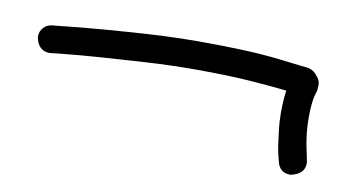

<svg xmlns="http://www.w3.org/2000/svg" viewBox="-38 -412 681 372"><g transform="rotate(10 302.5 -226.0)"><path d="M566.4 -268.6Q568.4 -277.3 570.3 -283.2Q572.3 -295.9 570.3 -301.8Q568.4 -307.6 563.5 -312.5Q557.6 -321.3 545.9 -324.2Q543 -324.2 485.8 -331.1Q428.7 -337.9 331.1 -337.9Q283.2 -337.9 233.4 -335Q183.6 -332 142.1 -328.6Q100.6 -325.2 73.7 -322.3Q46.9 -319.3 43.9 -319.3Q33.2 -318.4 26.4 -311Q19.5 -303.7 19.5 -293Q21.5 -279.3 28.8 -272.5Q36.1 -265.6 46.9 -265.6Q48.8 -265.6 75.7 -268.6Q102.5 -271.5 143.6 -274.4Q184.6 -277.3 234.4 -280.3Q284.2 -283.2 331.1 -283.2Q395.5 -283.2 441.4 -279.8Q487.3 -276.4 511.7 -273.4Q508.8 -255.9 508.8 -228.5Q508.8 -212.9 510.7 -196.3Q512.7 -179.7 514.6 -166.5Q516.6 -153.3 519 -144.5Q521.5 -135.7 521.5 -134.8Q526.4 -114.3 547.9 -114.3Q575.2 -120.1 575.2 -141.6Q575.2 -144.5 573.2 -153.3Q571.3 -162.1 568.8 -174.3Q566.4 -186.5 564.9 -200.7Q563.5 -214.8 563.5 -228.5Q563.5 -253.9 566.4 -268.6ZM566.4 -268.6Q568.4 -277.3 570.3 -283.2Q572.3 -295.9 570.3 -301.8Q568.4 -307.6 563.5 -312.5Q557.6 -321.3 545.9 -324.2Q543 -324.2 485.8 -331.1Q428.7 -337.9 331.1 -337.9Q283.2 -337.9 233.4 -335Q183.6 -332 142.1 -328.6Q100.6 -325.2 73.7 -322.3Q46.9 -319.3 43.9 -319.3Q33.2 -318.4 26.4 -311Q19.5 -303.7 19.5 -293Q21.5 -279.3 28.8 -272.5Q36.1 -265.6 46.9 -265.6Q48.8 -265.6 75.7 -268.6Q102.5 -271.5 143.6 -274.4Q184.6 -277.3 234.4 -280.3Q284.2 -283.2 331.1 -283.2Q395.5 -283.2 441.4 -279.8Q487.3 -276.4 511.7 -273.4Q508.8 -255.9 508.8 -228.5Q508.8 -212.9 510.7 -196.3Q512.7 -179.7 514.6 -166.5Q516.6 -153.3 519 -144.5Q521.5 -135.7 521.5 -134.8Q526.4 -114.3 547.9 -114.3Q575.2 -120.1 575.2 -141.6Q575.2 -144.5 573.2 -153.3Q571.3 -162.1 568.8 -174.3Q566.4 -186.5 564.9 -200.7Q563.5 -214.8 563.5 -228.5Q563.5 -253.9 566.4 -268.6Z"/></g></svg>

Font: Coming Soon
Style: Regular
Weight: 400
Designer: Dathan Boardman
Foundry: Open Window
Version: Version 1.000